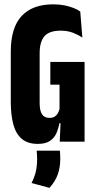

<svg xmlns="http://www.w3.org/2000/svg" viewBox="-20 -670 453 908"><path d="M158.5 10.5Q111.5 10.5 83.2 -13.2Q55 -37 43 -81.8Q31 -126.5 31 -188.5V-426Q31 -539 82.2 -594.2Q133.5 -649.5 232 -649.5Q260 -649.5 284.2 -644.8Q308.5 -640 328 -632.2Q347.5 -624.5 359.5 -615.5L369.5 -492.5Q351.5 -504.5 325.8 -514.8Q300 -525 267.5 -525Q213 -525 190.2 -498.8Q167.5 -472.5 167.5 -418.5V-183Q167.5 -147 178.5 -129.8Q189.5 -112.5 214 -112.5Q228.5 -112.5 237.8 -118Q247 -123.5 252.8 -133.2Q258.5 -143 261.5 -155V-322.5L283.5 -269.5H218V-377H380V-87.5H261Q256 -60.5 245.8 -38.2Q235.5 -16 215 -2.8Q194.5 10.5 158.5 10.5ZM267 -106H380V0H262.5ZM263 42.5Q264 51 264.5 60.5Q265 70 265 81.5Q265 121.5 253.2 154.8Q241.5 188 214 218.5L129 195.5Q141.5 172 148.5 145Q155.5 118 155.5 83Q155.5 73 155 63Q154.5 53 153.5 42.5Z"/></svg>

Font: Anek Latin Condensed
Style: Bold
Weight: 700
Width: 3
Designer: Yesha Goshar
Foundry: Ek Type
Version: Version 1.003